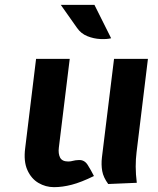

<svg xmlns="http://www.w3.org/2000/svg" viewBox="-20 -760 653 793"><path d="M203 13Q168.5 13 138.8 -4.5Q109 -22 93 -57.8Q77 -93.5 84 -148L129 -517H268L223 -150Q220 -125.5 228.2 -109.2Q236.5 -93 262 -93Q272 -93 281.5 -95.8Q291 -98.5 305 -99Q328.5 -100.5 342.2 -78.8Q356 -57 368 -33Q315 -7 276.2 3Q237.5 13 203 13ZM427 0Q407 -27 402.2 -53.5Q397.5 -80 401 -110L451 -517H591L544 -131Q540.5 -103.5 540.5 -72Q540.5 -40.5 545 -5ZM439 -602Q421.5 -597.5 394.5 -598.8Q367.5 -600 341 -610.5Q314.5 -621 298 -645L231 -740H370Z"/></svg>

Font: Expletus Sans
Style: Bold Italic
Weight: 700
Italic angle: -7°
Version: Version 7.500